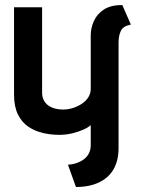

<svg xmlns="http://www.w3.org/2000/svg" viewBox="-20 -532 570 766"><path d="M502 -434 468 -512Q422 -512 394.5 -494Q367 -476 354.5 -448Q342 -420 342 -391V-177Q342 -160 333 -145Q324 -130 308 -119Q292 -108 272 -101.5Q252 -95 232 -95Q213 -95 197.5 -99.5Q182 -104 171 -112.5Q160 -121 154 -133.5Q148 -146 148 -162V-503H36V-155Q36 -107 51.5 -75.5Q67 -44 93 -26.5Q119 -9 151 -1.5Q183 6 217 6Q243 6 268 0Q293 -6 313 -15Q333 -24 342 -33V48Q342 64 335.5 78Q329 92 316.5 102Q304 112 287 118Q270 124 251 125L283 214Q337 214 375.5 195.5Q414 177 433.5 142.5Q453 108 453 59V-363Q453 -389 462 -408.5Q471 -428 502 -434Z"/></svg>

Font: Advent Pro Expanded
Style: Bold
Weight: 700
Width: 7
Designer: VivaRado, Andreas Kalpakidis
Foundry: VivaRado, Andreas Kalpakidis
Version: Version 3.000